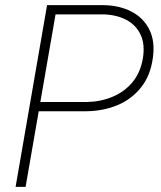

<svg xmlns="http://www.w3.org/2000/svg" viewBox="-20 -731 628 751"><path d="M318.8 -295.9H111.3L116.7 -332H319.3Q373 -333 419.4 -352.1Q465.8 -371.1 497.3 -408.4Q528.8 -445.8 538.6 -501.5Q547.9 -555.7 530.5 -594Q513.2 -632.3 475.1 -652.8Q437 -673.3 384.3 -674.8H197.3L80.1 0H41L164.1 -710.9H384.3Q447.8 -710 494.9 -685.3Q542 -660.6 564.7 -614.3Q587.4 -567.9 577.6 -502.4Q567.9 -434.1 531.2 -388.4Q494.6 -342.8 439.7 -319.8Q384.8 -296.9 318.8 -295.9Z"/></svg>

Font: Roboto ExtraLight
Style: Italic
Weight: 250
Designer: Christian Robertson
Foundry: Google
Version: Version 3.009; 2024